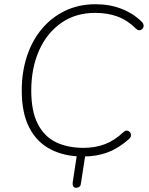

<svg xmlns="http://www.w3.org/2000/svg" viewBox="-20 -733 707 909"><path d="M340 156Q331 156 327 149.5Q323 143 324 132L346 -13H386L363 136Q362 146 356 151Q350 156 340 156ZM373 8Q286 8 220.5 -25.5Q155 -59 119 -128Q83 -197 83 -305Q83 -392 107.5 -466.5Q132 -541 178 -596Q224 -651 288.5 -682Q353 -713 433 -713Q500 -713 556 -691Q612 -669 652 -629Q658 -623 659.5 -615.5Q661 -608 658 -602Q655 -596 649.5 -592.5Q644 -589 637 -590Q630 -591 623 -598Q584 -637 537 -654.5Q490 -672 430 -672Q338 -672 270 -624.5Q202 -577 165 -494Q128 -411 128 -304Q128 -207 158.5 -147Q189 -87 244.5 -60Q300 -33 376 -33Q430 -33 475.5 -50Q521 -67 564 -107Q571 -114 578 -114.5Q585 -115 590.5 -111.5Q596 -108 598.5 -102Q601 -96 599.5 -88.5Q598 -81 591 -75Q543 -32 490.5 -12Q438 8 373 8Z"/></svg>

Font: Nunito ExtraLight
Style: Italic
Weight: 200
Italic angle: -9°
Designer: Vernon Adams
Foundry: Vernon Adams
Version: Version 3.602